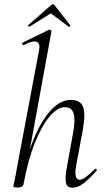

<svg xmlns="http://www.w3.org/2000/svg" viewBox="-20 -863 483 892"><path d="M63 8Q50 8 46 6.5Q42 5 42 2Q42 -1 47.5 -24.5Q53 -48 57 -74L161 -627Q168 -659 152.5 -668Q137 -677 90 -654Q86 -652 83.5 -658Q81 -664 85 -665L208 -725Q212 -727 216 -723Q220 -719 219 -717L89 -6Q87 8 63 8ZM316 9Q292 9 286.5 -12.5Q281 -34 291 -89L320 -248Q331 -307 322 -336Q313 -365 281 -365Q248 -365 211.5 -323Q175 -281 142.5 -200.5Q110 -120 89 -6L78 -7Q99 -123 134.5 -211.5Q170 -300 215 -349.5Q260 -399 309 -399Q352 -399 365 -368.5Q378 -338 366 -267L333 -89Q328 -58 332.5 -43Q337 -28 350 -28Q362 -28 380 -41.5Q398 -55 420 -77Q424 -81 428 -77Q432 -73 428 -69Q395 -32 368.5 -11.5Q342 9 316 9ZM117 -739Q116 -738 112.5 -741Q109 -744 111 -746L216 -838Q220 -843 225.5 -843Q231 -843 234 -838L306 -746Q308 -744 304.5 -740.5Q301 -737 299 -739L216 -801Z"/></svg>

Font: Cormorant Light Light
Style: Italic
Weight: 300
Italic angle: -10°
Version: Version 4.000